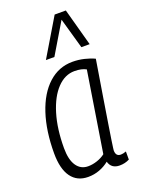

<svg xmlns="http://www.w3.org/2000/svg" viewBox="-151 -858 689 936"><g transform="rotate(-20 194.0 -390.0)"><path d="M303 10Q260 10 249 -29Q227 -11 199 -0.5Q171 10 140 10Q83 10 52.5 -32Q22 -74 22 -155Q22 -271 51 -359Q80 -447 133.5 -495.5Q187 -544 258 -544Q289 -544 318.5 -537Q348 -530 371 -519Q352 -404 339.5 -325.5Q327 -247 319 -197.5Q311 -148 307 -120.5Q303 -93 301.5 -82Q300 -71 300 -69Q300 -38 326 -38Q338 -38 354 -44V-2Q331 10 303 10ZM246 -69 312 -485Q289 -498 252 -498Q202 -498 162 -456Q122 -414 99 -338Q76 -262 76 -162Q76 -102 97.5 -70.5Q119 -39 157 -39Q180 -39 204 -47Q228 -55 246 -69ZM140 -596 256 -790H314L367 -596H324L279 -755L184 -596Z"/></g></svg>

Font: Georama SemiCondensed Light
Style: Italic
Weight: 300
Width: 4
Italic angle: -9°
Designer: Jean-Baptiste Levee
Foundry: Production Type
Version: Version 1.000